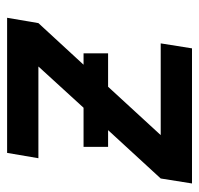

<svg xmlns="http://www.w3.org/2000/svg" viewBox="-30 -530 560 540"><g transform="rotate(-90 250.0 -260.0)"><path d="M4 0 18 -88 154 -236H107V-305H217L333 -432H75L90 -520H470L455 -432L338 -305H370V-236H276L140 -88H398L384 0Z"/></g></svg>

Font: Iosevka SS18 Semibold
Style: Italic
Weight: 600
Italic angle: -9°
Monospace: yes
Designer: Belleve Invis
Foundry: Belleve Invis
Version: Version 25.1.1; ttfautohint (v1.8.4)